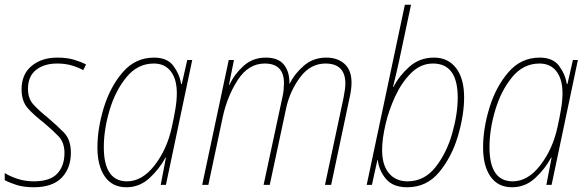

<svg xmlns="http://www.w3.org/2000/svg" viewBox="-22 -780 2481 810"><path d="M120 10Q199 10 238 -30Q277 -70 277 -136Q277 -191 247.5 -221Q218 -251 178 -285Q143 -313 119.5 -338.5Q96 -364 96 -405Q96 -458 130 -485Q164 -512 219 -512Q254 -512 282 -503.5Q310 -495 329 -484L341 -508Q320 -519 290.5 -528Q261 -537 220 -537Q154 -537 111.5 -502Q69 -467 69 -403Q69 -352 96.5 -322Q124 -292 162 -263Q199 -232 224.5 -205.5Q250 -179 250 -135Q250 -80 219.5 -47.5Q189 -15 121 -15Q84 -15 52 -25.5Q20 -36 -2 -50V-20Q16 -10 47 0Q78 10 120 10Z M511 10Q567 10 609 -29Q651 -68 676 -115H678L656 0H678L789 -527H768L745 -426H742Q736 -466 710 -501.5Q684 -537 628 -537Q549 -537 496 -475.5Q443 -414 416 -326Q389 -238 389 -158Q389 -80 420.5 -35Q452 10 511 10ZM514 -15Q416 -15 416 -159Q416 -234 440.5 -316Q465 -398 512 -455Q559 -512 627 -512Q673 -512 698.5 -479Q724 -446 724 -387Q724 -357 718 -320.5Q712 -284 703 -244Q683 -151 630.5 -83Q578 -15 514 -15Z M831 0H857L917 -283Q936 -373 981 -442.5Q1026 -512 1095 -512Q1176 -512 1176 -429Q1176 -418 1174.5 -401Q1173 -384 1169 -368L1090 0H1116L1186 -327Q1202 -398 1245 -455Q1288 -512 1351 -512Q1435 -512 1435 -427Q1435 -406 1427 -366L1349 0H1375L1452 -364Q1461 -402 1461 -431Q1461 -484 1431.5 -510.5Q1402 -537 1355 -537Q1299 -537 1259.5 -502.5Q1220 -468 1200 -427H1199Q1200 -477 1176 -507Q1152 -537 1099 -537Q1044 -537 1005 -501.5Q966 -466 946 -422H944L965 -527H943Z M1696 10Q1778 10 1831 -54Q1884 -118 1910 -206.5Q1936 -295 1936 -369Q1936 -449 1902 -493Q1868 -537 1809 -537Q1748 -537 1704.5 -498Q1661 -459 1638 -413H1636Q1642 -436 1648 -463Q1654 -490 1660 -515L1712 -760H1686L1525 0H1547L1570 -104H1572Q1577 -60 1606.5 -25Q1636 10 1696 10ZM1697 -15Q1648 -15 1619 -49Q1590 -83 1590 -148Q1590 -192 1604 -253.5Q1618 -315 1645.5 -374Q1673 -433 1713 -472.5Q1753 -512 1805 -512Q1909 -512 1909 -368Q1909 -299 1885.5 -216.5Q1862 -134 1815 -74.5Q1768 -15 1697 -15Z M2138 10Q2194 10 2236 -29Q2278 -68 2303 -115H2305L2283 0H2305L2416 -527H2395L2372 -426H2369Q2363 -466 2337 -501.5Q2311 -537 2255 -537Q2176 -537 2123 -475.5Q2070 -414 2043 -326Q2016 -238 2016 -158Q2016 -80 2047.5 -35Q2079 10 2138 10ZM2141 -15Q2043 -15 2043 -159Q2043 -234 2067.5 -316Q2092 -398 2139 -455Q2186 -512 2254 -512Q2300 -512 2325.5 -479Q2351 -446 2351 -387Q2351 -357 2345 -320.5Q2339 -284 2330 -244Q2310 -151 2257.5 -83Q2205 -15 2141 -15Z"/></svg>

Font: Noto Sans UI SemiCondensed Thin
Style: Italic
Weight: 250
Width: 4
Italic angle: -12°
Designer: Monotype Design Team
Foundry: Monotype Imaging Inc.
Version: Version 1.901